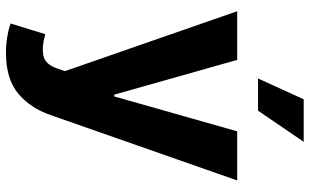

<svg xmlns="http://www.w3.org/2000/svg" viewBox="-212 -590 1011 626"><g transform="rotate(90 293.0 -277.5)"><path d="M152.8 208Q124 208 98.9 203.6Q73.7 199.2 57.1 192.9L91.8 80.1L96.7 81.1Q134.8 91.8 162.4 85.9Q189.9 80.1 203.1 43L212.4 15.6L17.1 -545.9H175.8L289.1 -145H294.9L408.7 -545.9H568.8L355.5 63Q332.5 129.4 284.9 168.7Q237.3 208 152.8 208ZM236.3 -613.8 304.2 -762.7H442.9L341.3 -613.8Z"/></g></svg>

Font: Konkhmer Sleokchher
Style: Regular
Weight: 400
Designer: Suon May Sophanith
Version: Version 1.000; ttfautohint (v1.8.4.7-5d5b);gftools[0.9.23]